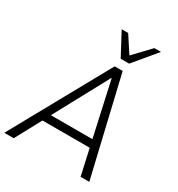

<svg xmlns="http://www.w3.org/2000/svg" viewBox="-221 -1064 1112 1201"><g transform="rotate(30 334.5 -464.0)"><path d="M-8 0 382 -705H440L606 0H543L498 -202L526 -186H134L169 -202L60 0ZM400 -631 183 -229 165 -241H513L492 -229L403 -631ZM391 -765 304 -928H351L428 -810L540 -928H588L452 -765Z"/></g></svg>

Font: Nunito Sans 10pt SemiCondensed Light
Style: Italic
Weight: 300
Width: 4
Italic angle: -9°
Designer: Vernon Adams
Foundry: Vernon Adams
Version: Version 3.101;gftools[0.9.27]